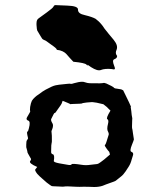

<svg xmlns="http://www.w3.org/2000/svg" viewBox="-20 -749 640 768"><path d="M249 -726.6C226.6 -727.5 210.9 -728.5 203.1 -728.5C199.2 -728.5 198.2 -728.5 198.2 -727.5C196.3 -726.6 195.3 -725.6 193.4 -721.7C191.4 -717.8 182.6 -710.9 167 -699.2C151.4 -687.5 140.6 -679.7 134.8 -675.8C128.9 -671.9 126 -666 126 -655.3V-649.4C127 -635.7 127.9 -627.9 128.9 -627C139.6 -608.4 146.5 -597.7 148.4 -594.7C150.4 -591.8 154.3 -589.8 161.1 -586.9C161.1 -587.9 168.9 -582 183.6 -571.3C199.2 -560.5 208 -553.7 207 -549.8C225.6 -547.9 238.3 -541 246.1 -532.2C253.9 -523.4 262.7 -512.7 273.4 -502C304.7 -499 322.3 -495.1 326.2 -490.2C330.1 -485.4 331.1 -485.4 330.1 -490.2C349.6 -475.6 365.2 -467.8 376 -467.8C378.9 -467.8 380.9 -467.8 382.8 -468.8C394.5 -473.6 410.2 -474.6 427.7 -472.7C440.4 -468.8 442.4 -472.7 436.5 -486.3C430.7 -501 430.7 -508.8 436.5 -511.7C444.3 -514.6 448.2 -518.6 448.2 -523.4C449.2 -525.4 448.2 -526.4 446.3 -528.3C442.4 -534.2 442.4 -542 446.3 -549.8C451.2 -562.5 446.3 -575.2 434.6 -589.8C421.9 -604.5 416 -612.3 415 -613.3C400.4 -630.9 392.6 -641.6 390.6 -645.5C388.7 -648.4 387.7 -649.4 386.7 -650.4C378.9 -660.2 370.1 -668 362.3 -673.8C353.5 -678.7 339.8 -683.6 319.3 -688.5C300.8 -692.4 292 -699.2 292 -710C293 -720.7 277.3 -725.6 249 -726.6ZM343.8 -416C333 -416 324.2 -418 316.4 -420.9C314.5 -421.9 311.5 -421.9 307.6 -421.9C299.8 -421.9 289.1 -419.9 275.4 -416C267.6 -413.1 262.7 -413.1 260.7 -414.1C259.8 -415 245.1 -413.1 216.8 -410.2C207 -409.2 197.3 -407.2 186.5 -402.3L163.1 -390.6C154.3 -385.7 145.5 -379.9 136.7 -373C127.9 -367.2 123 -363.3 120.1 -360.4C114.3 -355.5 110.4 -350.6 107.4 -345.7C104.5 -339.8 102.5 -332 100.6 -321.3C99.6 -311.5 99.6 -306.6 100.6 -305.7C102.5 -303.7 97.7 -295.9 88.9 -281.2C84 -274.4 85.9 -268.6 92.8 -266.6C99.6 -264.6 100.6 -254.9 95.7 -236.3C93.8 -227.5 91.8 -222.7 89.8 -222.7C86.9 -221.7 87.9 -213.9 91.8 -198.2C92.8 -195.3 91.8 -193.4 88.9 -189.5C85.9 -186.5 85 -180.7 85 -170.9V-160.2C88.9 -147.5 89.8 -141.6 89.8 -140.6C88.9 -139.6 93.8 -131.8 102.5 -116.2C105.5 -113.3 104.5 -109.4 100.6 -104.5C96.7 -98.6 106.4 -90.8 128.9 -81.1C125 -76.2 123 -73.2 121.1 -71.3C119.1 -69.3 122.1 -62.5 128.9 -53.7C134.8 -46.9 142.6 -40 150.4 -33.2C158.2 -26.4 163.1 -21.5 167 -18.6C178.7 -9.8 185.5 -4.9 186.5 -4.9C187.5 -3.9 197.3 -3.9 217.8 -2.9C228.5 -2 235.4 -2 238.3 -2.9C240.2 -3.9 255.9 -3.9 283.2 -2C292 -1 302.7 -2 313.5 -2C324.2 -2 337.9 -2 356.4 -1H357.4C370.1 -1 381.8 -2.9 390.6 -5.9C399.4 -9.8 408.2 -12.7 416 -15.6C432.6 -21.5 441.4 -24.4 443.4 -26.4C445.3 -28.3 452.1 -33.2 462.9 -42C469.7 -46.9 476.6 -54.7 482.4 -63.5C488.3 -72.3 492.2 -79.1 495.1 -83C500 -90.8 503.9 -99.6 506.8 -111.3L511.7 -127C514.6 -134.8 511.7 -139.6 505.9 -141.6C500 -143.6 501 -153.3 507.8 -169.9C512.7 -182.6 515.6 -189.5 515.6 -191.4C515.6 -193.4 513.7 -201.2 511.7 -216.8C509.8 -228.5 509.8 -233.4 508.8 -234.4C507.8 -235.4 507.8 -247.1 508.8 -270.5C509.8 -273.4 508.8 -279.3 506.8 -289.1C505.9 -298.8 504.9 -308.6 502.9 -320.3C502.9 -321.3 502.9 -321.3 503.9 -322.3C503.9 -324.2 493.2 -345.7 472.7 -387.7L464.8 -391.6L440.4 -395.5C437.5 -396.5 435.5 -397.5 433.6 -400.4C431.6 -402.3 421.9 -407.2 405.3 -415C400.4 -417 395.5 -418 392.6 -417C390.6 -416 374 -415 343.8 -416ZM230.5 -345.7C248 -338.9 256.8 -335 258.8 -334C259.8 -332 262.7 -332 267.6 -333C294.9 -334 308.6 -334 309.6 -335.9C309.6 -336.9 314.5 -336.9 326.2 -338.9C341.8 -340.8 351.6 -340.8 355.5 -339.8C358.4 -339.8 371.1 -337.9 393.6 -332C402.3 -325.2 407.2 -321.3 408.2 -320.3C408.2 -319.3 413.1 -315.4 421.9 -306.6C409.2 -286.1 405.3 -274.4 409.2 -272.5C413.1 -270.5 415 -264.6 412.1 -253.9C408.2 -239.3 408.2 -228.5 412.1 -222.7C415 -216.8 416 -211.9 414.1 -208C407.2 -185.5 403.3 -172.9 401.4 -170.9C398.4 -168.9 398.4 -167 401.4 -162.1C410.2 -148.4 416 -142.6 417 -141.6L419.9 -130.9C401.4 -114.3 388.7 -104.5 382.8 -100.6C377.9 -96.7 373 -93.8 368.2 -92.8C363.3 -91.8 354.5 -91.8 341.8 -89.8C329.1 -87.9 318.4 -87.9 306.6 -89.8C281.2 -93.8 267.6 -94.7 266.6 -91.8C264.6 -88.9 259.8 -87.9 251 -89.8C243.2 -90.8 231.4 -92.8 216.8 -95.7C202.1 -98.6 194.3 -101.6 195.3 -105.5C198.2 -122.1 196.3 -130.9 191.4 -131.8C186.5 -132.8 183.6 -136.7 184.6 -144.5C184.6 -164.1 185.5 -174.8 186.5 -176.8C187.5 -178.7 187.5 -182.6 187.5 -187.5C187.5 -202.1 187.5 -211.9 186.5 -216.8C185.5 -221.7 185.5 -225.6 187.5 -228.5C193.4 -242.2 193.4 -252 188.5 -257.8C184.6 -264.6 183.6 -269.5 184.6 -272.5C192.4 -289.1 197.3 -297.9 198.2 -296.9C200.2 -295.9 204.1 -300.8 210.9 -311.5C220.7 -325.2 225.6 -332 225.6 -333C225.6 -332 227.5 -336.9 230.5 -345.7Z"/></svg>

Font: Hermetico
Style: Regular
Weight: 400
Version: Version 1.0